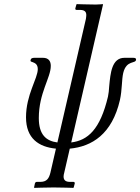

<svg xmlns="http://www.w3.org/2000/svg" viewBox="-20 -710 679 930"><path d="M226 -391C226 -413 216 -430 188 -430H148C138 -430 130 -429 128 -418C126 -413 131 -411 138 -409C148 -405 163 -400 163 -375C163 -330 106 -251 106 -142C106 -39 168 2 251 10L224 127C217 155 206 171 175 171H158C154 171 150 174 149 179L145 198L146 200C146 200 207 198 240 198C274 198 335 200 335 200L337 198L342 179C343 174 340 171 336 171H319C297 171 288 162 288 145C288 140 289 134 291 127L318 10C425 0 523 -60 561 -226C572 -276 569 -323 577 -357C593 -422 639 -399 639 -422C639 -429 632 -430 624 -430H583C521 -430 515 -355 509 -293C508 -274 506 -256 503 -242C465 -82 405 -30 325 -20L479 -688L478 -690C478 -690 457 -688 444 -688C412 -688 352 -690 352 -690L350 -688L345 -670C344 -665 346 -662 351 -662H367C390 -662 398 -653 398 -637C398 -631 397 -625 396 -618L258 -20C204 -27 168 -57 168 -138C168 -260 226 -333 226 -391Z"/></svg>

Font: Libertinus Serif
Style: Italic
Weight: 400
Italic angle: -12°
Designer: Philipp H. Poll, Khaled Hosny
Foundry: Caleb Maclennan
Version: Version 7.050;RELEASE